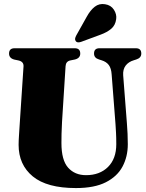

<svg xmlns="http://www.w3.org/2000/svg" viewBox="-20 -945 741 975"><path d="M566.5 -315 547 -566.5Q545 -598 532.5 -614.8Q520 -631.5 495.5 -639L483 -643Q457.5 -650.5 457.5 -673Q457.5 -700 485 -700H670Q697.5 -700 697.5 -673Q697.5 -651 672 -643L659.5 -639Q632.5 -631 618 -611.8Q603.5 -592.5 605.5 -563L624.5 -318Q626.5 -291 627.8 -265.5Q629 -240 629 -212.5Q629 -149.5 602.2 -99.2Q575.5 -49 517.5 -19.5Q459.5 10 365.5 10Q218.5 10 146.5 -49.2Q74.5 -108.5 74.5 -209.5Q74.5 -229.5 76.8 -263.8Q79 -298 81 -328.5L99.5 -608.5Q100.5 -632 74 -638L52.5 -642.5Q26 -649.5 26 -673Q26 -700 54 -700H359.5Q387.5 -700 387.5 -673Q387.5 -650 361 -643L336.5 -638Q314.5 -633 313 -609L295 -326Q293 -293 292.5 -265.2Q292 -237.5 292 -218.5Q292 -131.5 326 -93.5Q360 -55.5 417 -55.5Q486.5 -55.5 528.5 -97.2Q570.5 -139 570.5 -212.5Q570.5 -247 569.2 -269.8Q568 -292.5 566.5 -315ZM420.5 -860Q438.5 -893 461.2 -910.8Q484 -928.5 513.5 -923.5Q543.5 -919 558.5 -895.5Q573.5 -872 570 -848Q566 -816.5 544.5 -798.5Q523 -780.5 489.5 -768.5L392 -732.5Q384.5 -729.5 376.5 -730Q368.5 -730.5 364.5 -736.5Q360 -742.5 361.5 -749.8Q363 -757 367 -764.5Z"/></svg>

Font: Fraunces 144pt S050 Black
Style: Regular
Weight: 900
Version: Version 1.000; ttfautohint (v1.8.3)